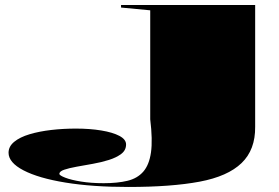

<svg xmlns="http://www.w3.org/2000/svg" viewBox="-20 -728 1108 763"><path d="M490 15Q347 15 240 -2.5Q133 -20 73.5 -51Q14 -82 14 -121Q14 -146 36.5 -164.5Q59 -183 97.5 -194.5Q136 -206 183.5 -211.5Q231 -217 282 -217Q337 -217 382.5 -209.5Q428 -202 454.5 -188Q481 -174 481 -154Q481 -131 462 -116.5Q443 -102 413 -92.5Q383 -83 349 -77Q315 -71 284.5 -65.5Q254 -60 235 -53.5Q216 -47 216 -37Q216 -31 239 -22Q262 -13 302 -6.5Q342 0 392 0Q447 0 486.5 -9.5Q526 -19 549.5 -46Q573 -73 580 -122.5Q587 -172 577 -254V-687L461 -698V-708H994V-224Q995 -133 940 -80Q885 -27 773 -6Q661 15 490 15Z"/></svg>

Font: Kalnia Expanded SemiBold
Style: Regular
Weight: 600
Width: 7
Designer: Frida Medrano
Foundry: Frida Medrano
Version: Version 1.105